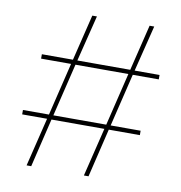

<svg xmlns="http://www.w3.org/2000/svg" viewBox="-80 -784 810 858"><g transform="rotate(10 325.0 -355.0)"><path d="M612 -481H494L436 -241H572V-221H431L378 0H357L411 -221H171L118 0H97L151 -221H38V-241H156L214 -481H78V-501H219L270 -710H291L239 -501H479L530 -710H551L499 -501H612ZM416 -241 474 -481H234L176 -241Z"/></g></svg>

Font: Raleway Thin
Style: Regular
Weight: 100
Designer: Matt McInerney, Pablo Impallari, Rodrigo Fuenzalida
Foundry: Matt McInerney, Pablo Impallari, Rodrigo Fuenzalida
Version: Version 4.026